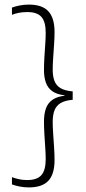

<svg xmlns="http://www.w3.org/2000/svg" viewBox="-20 -696 374 836"><path d="M32 -663Q47 -668.5 65.8 -672.2Q84.5 -676 106 -676Q163.5 -676 190.5 -647Q217.5 -618 217.5 -556.5Q217.5 -532.5 215.5 -502.8Q213.5 -473 211.5 -443.8Q209.5 -414.5 209.5 -392Q209.5 -364 217 -344Q224.5 -324 243.2 -312.5Q262 -301 296.5 -298V-261.5Q262 -258.5 243.2 -246.8Q224.5 -235 217 -214.8Q209.5 -194.5 209.5 -165Q209.5 -143 211.5 -113.8Q213.5 -84.5 215.5 -54.2Q217.5 -24 217.5 1Q217.5 62.5 190.5 91.2Q163.5 120 106 120Q84.5 120 65.8 116.2Q47 112.5 32 107V75.5Q44.5 80 61.2 84Q78 88 98.5 88Q141 88 160 66.8Q179 45.5 179 -3Q179 -24.5 177 -53.5Q175 -82.5 173.2 -112.5Q171.5 -142.5 171.5 -167.5Q171.5 -199.5 179.8 -223.2Q188 -247 208 -261.2Q228 -275.5 263 -279.5L261 -274.5V-281Q227 -285 207.5 -299Q188 -313 179.8 -336.2Q171.5 -359.5 171.5 -390.5Q171.5 -415 173.2 -444.8Q175 -474.5 177 -503.2Q179 -532 179 -553.5Q179 -601.5 160.2 -622.5Q141.5 -643.5 99 -643.5Q78 -643.5 61.2 -640Q44.5 -636.5 32 -631.5Z"/></svg>

Font: Anek Gurmukhi Medium ExtraLight
Style: Regular
Weight: 250
Version: Version 1.003